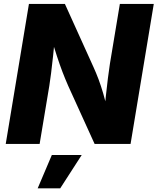

<svg xmlns="http://www.w3.org/2000/svg" viewBox="-20 -748 819 998"><path d="M9.8 0 130.4 -727.5H317.4L466.3 -398.4Q479.5 -369.6 492.2 -335.9Q504.9 -302.2 516.8 -261.2Q528.8 -220.2 539.6 -169.9L521.5 -159.2Q524.9 -198.7 530 -246.8Q535.2 -294.9 540.8 -340.6Q546.4 -386.2 551.3 -416.5L603 -727.5H779.3L658.7 0H471.7L334.5 -301.8Q318.4 -338.4 304.4 -375Q290.5 -411.6 276.1 -455.6Q261.7 -499.5 244.1 -556.2L266.1 -559.1Q261.2 -506.3 255.9 -457Q250.5 -407.7 245.6 -367.7Q240.7 -327.6 236.3 -301.8L186 0ZM175.8 231 249.5 57.6H404.8L293 231Z"/></svg>

Font: Inter 18pt ExtraBold
Style: Italic
Weight: 800
Italic angle: -9.3988°
Designer: Rasmus Andersson
Foundry: rsms
Version: Version 4.001;git-66647c0bb